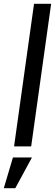

<svg xmlns="http://www.w3.org/2000/svg" viewBox="-45 -770 290 1010"><path d="M29 0H119L224 -750H134ZM-25 220H35.5L123 58.5H23Z"/></svg>

Font: Mohave Medium
Style: Italic
Weight: 500
Italic angle: -8°
Designer: Gumpita Rahayu
Foundry: Tokotype
Version: Version 2.002; ttfautohint (v1.8.3)